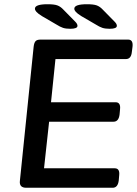

<svg xmlns="http://www.w3.org/2000/svg" viewBox="-20 -887 647 907"><path d="M104 0Q70 0 74 -33L139 -667Q141 -684 147.5 -692Q154 -700 172 -700H585Q610 -700 606 -666L603 -643Q600 -608 575 -608H242L221 -404H526Q551 -404 547 -370L545 -347Q541 -312 516 -312H212L188 -92H522Q547 -92 543 -58L541 -35Q537 0 512 0ZM312 -751Q291 -751 277.5 -755.5Q264 -760 245 -772L178 -811Q159 -823 152 -831Q145 -839 145 -846Q145 -867 205 -867Q236 -867 251 -861.5Q266 -856 279 -842L336 -784Q346 -774 346 -765Q346 -751 312 -751ZM498 -751Q477 -751 463.5 -755.5Q450 -760 431 -772L364 -811Q345 -823 338 -831Q331 -839 331 -846Q331 -867 391 -867Q422 -867 437 -861.5Q452 -856 465 -842L522 -784Q532 -774 532 -765Q532 -751 498 -751Z"/></svg>

Font: Asap Semi Expanded Semi Expanded Medium
Style: Italic
Weight: 500
Width: 6
Italic angle: -6°
Designer: Pablo Cosgaya
Foundry: Omnibus-Type
Version: Version 3.001; ttfautohint (v1.8.4.7-5d5b)